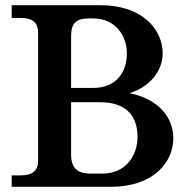

<svg xmlns="http://www.w3.org/2000/svg" viewBox="-20 -720 712 740"><path d="M25 0H408C569 0 648 -93 648 -187C648 -260 600 -336 479 -361C561 -386 607 -450 607 -514C607 -607 528 -700 367 -700H25V-651H58C106 -651 127 -633 127 -593V-102C127 -62 106 -44 58 -44H25ZM254 -124V-326H366C478 -326 510 -261 510 -192C510 -121 465 -51 375 -51H328C277 -51 254 -74 254 -124ZM254 -381V-581C254 -628 272 -649 322 -649H339C426 -649 469 -581 469 -514C469 -445 431 -381 338 -381Z"/></svg>

Font: LT Superior Serif Semibold
Style: Regular
Weight: 600
Designer: Daniel Lyons
Foundry: LyonsType
Version: Version 2.120;FEAKit 1.0